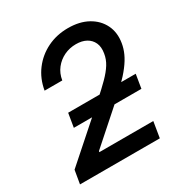

<svg xmlns="http://www.w3.org/2000/svg" viewBox="-170 -869 957 1001"><g transform="rotate(-30 308.5 -368.5)"><path d="M24.9 0 38.6 -80.6 327.1 -335.9Q372.6 -376.5 403.6 -407.7Q434.6 -439 452.4 -467.5Q470.2 -496.1 475.1 -528.3Q481.4 -564.9 469.7 -590.6Q458 -616.2 432.9 -630.1Q407.7 -644 371.6 -644Q333 -644 300 -628.2Q267.1 -612.3 244.6 -583.7Q222.2 -555.2 215.8 -515.6H109.4Q120.6 -582 158.2 -631.8Q195.8 -681.6 252.4 -709.5Q309.1 -737.3 377.4 -737.3Q446.8 -737.3 496.1 -710Q545.4 -682.6 568.4 -635.5Q591.3 -588.4 581.5 -529.3Q576.7 -499.5 563.5 -470.5Q550.3 -441.4 526.1 -409.7Q502 -377.9 462.6 -339.1Q423.3 -300.3 365.2 -250L197.3 -101.1L196.3 -95.2H521L505.4 0ZM144.5 -271.5 158.2 -354.5H564.9L551.3 -271.5Z"/></g></svg>

Font: Inter Medium
Style: Italic
Weight: 500
Italic angle: -9.3988°
Designer: Rasmus Andersson
Foundry: rsms
Version: Version 4.001;git-66647c0bb